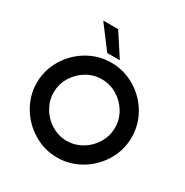

<svg xmlns="http://www.w3.org/2000/svg" viewBox="-202 -1058 1180 1227"><g transform="rotate(30 388.0 -444.0)"><path d="M38 -341Q38 -434 86 -514.5Q134 -595 214.5 -642.5Q295 -690 388 -690Q481 -690 562 -642.5Q643 -595 690.5 -514.5Q738 -434 738 -341Q738 -247 690 -166.5Q642 -86 561.5 -38.5Q481 9 388 9Q295 9 214.5 -39Q134 -87 86 -167.5Q38 -248 38 -341ZM388 -114Q448 -114 500.5 -145Q553 -176 584 -228.5Q615 -281 615 -341Q615 -401 584 -453.5Q553 -506 500.5 -537Q448 -568 388 -568Q328 -568 276 -537Q224 -506 193 -453.5Q162 -401 162 -341Q162 -282 193 -229.5Q224 -177 276 -145.5Q328 -114 388 -114ZM207 -897H317L426 -730H333Z"/></g></svg>

Font: Teachers SemiBold
Style: Regular
Weight: 600
Designer: Alfredo Marco Pradil & Chank Diesel
Version: Version 0.009